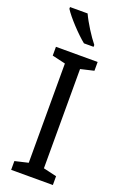

<svg xmlns="http://www.w3.org/2000/svg" viewBox="-177 -996 673 1047"><g transform="rotate(20 159.0 -472.0)"><path d="M138 -944H36V-934C60 -895 131 -819 175 -784H231V-795C201 -832 159 -898 138 -944ZM280 0V-51L203 -69V-645L280 -663V-714H38V-663L115 -645V-69L38 -51V0Z"/></g></svg>

Font: Noto Sans Lao SemiCondensed
Style: Regular
Weight: 400
Width: 4
Designer: Monotype Design Team
Foundry: Monotype Imaging Inc.
Version: Version 2.003